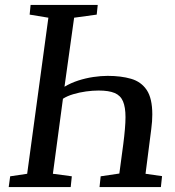

<svg xmlns="http://www.w3.org/2000/svg" viewBox="-20 -763 712 783"><path d="M15.5 0 21.5 -44 90.8 -54.3 177.3 -690.8 100.9 -703.4 104.8 -743H378.6L374.4 -703.4L282.3 -690.8L243 -409.3Q268.7 -424.7 299.2 -434.6Q329.6 -444.4 360.7 -449Q391.8 -453.6 419 -453.6Q473.6 -453.6 514.5 -441.7Q555.5 -429.9 578.3 -396Q601.1 -362.2 601.1 -296.1Q601.1 -282.9 600.1 -268.1Q599.1 -253.3 596.9 -237L573.5 -54.3L640.9 -44.7L636.1 0H385.9L390.5 -44L466.7 -55.3L482.8 -175.7Q487.1 -209.1 489.4 -236.4Q491.8 -263.7 491.8 -285.3Q491.8 -326 481.6 -349.8Q471.5 -373.6 447.6 -383.7Q423.7 -393.8 382.1 -393.8Q358.3 -393.8 331 -390.1Q303.6 -386.3 278.6 -378.8Q253.6 -371.4 236.7 -360.3L195.7 -54.3L272.9 -44L268.3 0Z"/></svg>

Font: Merriweather Light
Style: Italic
Weight: 300
Italic angle: -7.8°
Designer: Eben Sorkin
Foundry: Eben Sorkin
Version: Version 2.101